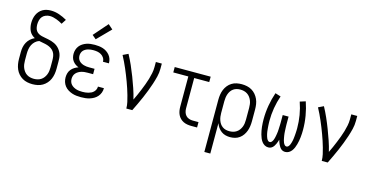

<svg xmlns="http://www.w3.org/2000/svg" viewBox="-91 -1222 3682 1898"><g transform="rotate(15 1750.0 -273.0)"><path d="M250 8Q223 8 196.5 2.5Q170 -3 147 -16.5Q124 -30 106 -50.5Q88 -71 77.5 -95.5Q67 -120 62.5 -146.5Q58 -173 58 -200V-269Q58 -295 63 -320.5Q68 -346 80.5 -369Q93 -392 112.5 -409.5Q132 -427 156 -438Q138 -447 123 -461.5Q108 -476 99.5 -494.5Q91 -513 87 -533.5Q83 -554 83 -574Q83 -596 87 -617.5Q91 -639 100 -659Q109 -679 123.5 -695.5Q138 -712 157 -723Q176 -734 197.5 -738.5Q219 -743 240 -743Q284 -743 326 -728.5Q368 -714 406 -692L375 -644Q360 -653 344.5 -660.5Q329 -668 312.5 -674Q296 -680 279 -684Q262 -688 245 -688Q224 -688 203 -680Q182 -672 168.5 -656Q155 -640 149.5 -618.5Q144 -597 144 -576Q144 -559 147.5 -541.5Q151 -524 161 -510Q171 -496 186.5 -487.5Q202 -479 218.5 -475Q235 -471 252 -468Q269 -465 286 -461.5Q303 -458 319.5 -453Q336 -448 351.5 -440.5Q367 -433 380.5 -422.5Q394 -412 405 -398.5Q416 -385 424 -369.5Q432 -354 436 -337.5Q440 -321 441 -303.5Q442 -286 442 -269V-200Q442 -173 437.5 -146.5Q433 -120 422.5 -95.5Q412 -71 394 -50.5Q376 -30 353 -16.5Q330 -3 303.5 2.5Q277 8 250 8ZM250 -47Q269 -47 288 -51.5Q307 -56 323 -66.5Q339 -77 350.5 -92.5Q362 -108 369 -125.5Q376 -143 378.5 -162Q381 -181 381 -200V-269Q381 -291 377.5 -313Q374 -335 362.5 -353.5Q351 -372 332 -384.5Q313 -397 292 -403.5Q271 -410 249.5 -413.5Q228 -417 206 -422Q184 -415 166 -398.5Q148 -382 137.5 -361Q127 -340 123 -316Q119 -292 119 -269V-200Q119 -181 121.5 -162Q124 -143 131 -125.5Q138 -108 149.5 -92.5Q161 -77 177 -66.5Q193 -56 212 -51.5Q231 -47 250 -47Z M747 8Q724 8 700.5 5.5Q677 3 655 -4.5Q633 -12 613 -24.5Q593 -37 578.5 -55.5Q564 -74 557 -96.5Q550 -119 550 -143Q550 -165 556 -186Q562 -207 576 -224Q590 -241 608.5 -252.5Q627 -264 648 -271Q630 -278 614.5 -289Q599 -300 587.5 -315.5Q576 -331 571 -349.5Q566 -368 566 -388Q566 -409 572.5 -430Q579 -451 592 -468Q605 -485 623.5 -497Q642 -509 662 -516Q682 -523 704 -525.5Q726 -528 747 -528Q768 -528 789.5 -525.5Q811 -523 831 -516.5Q851 -510 869 -498Q887 -486 900.5 -469.5Q914 -453 921 -432.5Q928 -412 928 -391Q928 -390 928 -389Q928 -388 928 -387H867Q867 -388 867 -388.5Q867 -389 867 -389Q867 -410 855.5 -427.5Q844 -445 826 -455.5Q808 -466 788 -469.5Q768 -473 747 -473Q733 -473 719 -471.5Q705 -470 692 -466Q679 -462 666.5 -455Q654 -448 645 -437.5Q636 -427 631.5 -413.5Q627 -400 627 -386Q627 -372 631.5 -358Q636 -344 645.5 -333.5Q655 -323 667.5 -316Q680 -309 693.5 -305Q707 -301 721.5 -299.5Q736 -298 750 -298H805V-243H750Q734 -243 718 -241.5Q702 -240 686.5 -235.5Q671 -231 657 -223Q643 -215 632 -203Q621 -191 616 -175.5Q611 -160 611 -144Q611 -128 616 -113Q621 -98 631.5 -86.5Q642 -75 656 -67Q670 -59 685 -54.5Q700 -50 716 -48.5Q732 -47 747 -47Q762 -47 777 -48.5Q792 -50 807 -54Q822 -58 835.5 -64.5Q849 -71 860 -82Q871 -93 877 -107Q883 -121 883 -136Q883 -136 883 -136.5Q883 -137 883 -137H944Q944 -136 944 -136Q944 -136 944 -135Q944 -112 936 -90.5Q928 -69 913 -51.5Q898 -34 878.5 -22.5Q859 -11 837 -4Q815 3 792.5 5.5Q770 8 747 8ZM740 -583 700 -617 826 -761 874 -719Z M1210 0Q1210 -33 1202.5 -66Q1195 -99 1186 -131Q1177 -163 1166.5 -194.5Q1156 -226 1144.5 -257.5Q1133 -289 1120.5 -320Q1108 -351 1095 -381.5Q1082 -412 1067.5 -442Q1053 -472 1037 -502L1091 -528Q1118 -478 1141 -426Q1164 -374 1184.5 -320.5Q1205 -267 1223.5 -213Q1242 -159 1255 -104Q1269 -133 1282 -162Q1295 -191 1307 -221Q1319 -251 1330.5 -281Q1342 -311 1351 -342Q1360 -373 1366.5 -404.5Q1373 -436 1373 -468V-520H1434V-468Q1434 -426 1424 -385.5Q1414 -345 1401 -305.5Q1388 -266 1373 -227.5Q1358 -189 1341.5 -150.5Q1325 -112 1307 -74.5Q1289 -37 1271 0Z M1874 0Q1854 0 1833 -3.5Q1812 -7 1793.5 -16Q1775 -25 1760 -40Q1745 -55 1736 -74Q1727 -93 1723.5 -113.5Q1720 -134 1720 -155V-465H1566V-520H1934V-465H1780V-155Q1780 -135 1785.5 -116Q1791 -97 1804 -82.5Q1817 -68 1836 -61.5Q1855 -55 1874 -55H1934V0Z M2066 215V-320Q2066 -346 2070 -372.5Q2074 -399 2084 -423.5Q2094 -448 2110.5 -468.5Q2127 -489 2149.5 -503Q2172 -517 2198 -522.5Q2224 -528 2251 -528Q2278 -528 2304.5 -522.5Q2331 -517 2354 -503.5Q2377 -490 2394.5 -469.5Q2412 -449 2423 -424.5Q2434 -400 2438 -373.5Q2442 -347 2442 -320V-200Q2442 -175 2438.5 -149.5Q2435 -124 2426.5 -100.5Q2418 -77 2403.5 -56Q2389 -35 2368.5 -20Q2348 -5 2323.5 1.5Q2299 8 2273 8Q2249 8 2225.5 2Q2202 -4 2182.5 -18.5Q2163 -33 2149 -53Q2135 -73 2127 -96V215ZM2251 -47Q2270 -47 2288.5 -51.5Q2307 -56 2323 -66.5Q2339 -77 2350.5 -92.5Q2362 -108 2369 -125.5Q2376 -143 2378.5 -162Q2381 -181 2381 -200V-320Q2381 -339 2378.5 -358Q2376 -377 2369 -394.5Q2362 -412 2350.5 -427.5Q2339 -443 2323 -453.5Q2307 -464 2288.5 -468.5Q2270 -473 2251 -473Q2232 -473 2214 -468.5Q2196 -464 2180.5 -453Q2165 -442 2154.5 -426.5Q2144 -411 2138 -393.5Q2132 -376 2129.5 -357.5Q2127 -339 2127 -320V-200Q2127 -181 2129.5 -162.5Q2132 -144 2138 -126.5Q2144 -109 2154.5 -93.5Q2165 -78 2180.5 -67Q2196 -56 2214 -51.5Q2232 -47 2251 -47Z M2663 8Q2643 8 2626 -2Q2609 -12 2597.5 -27.5Q2586 -43 2578.5 -61Q2571 -79 2566 -97.5Q2561 -116 2557.5 -134.5Q2554 -153 2552 -172.5Q2550 -192 2549 -211Q2548 -230 2548 -249Q2548 -320 2560 -390.5Q2572 -461 2595 -528L2652 -510Q2630 -447 2619 -381Q2608 -315 2608 -248Q2608 -237 2608.5 -226Q2609 -215 2609.5 -204Q2610 -193 2611 -182Q2612 -171 2613 -160Q2614 -149 2615.5 -138Q2617 -127 2619.5 -116.5Q2622 -106 2625 -95.5Q2628 -85 2632.5 -75Q2637 -65 2645 -56Q2653 -47 2664 -47Q2676 -47 2684 -56.5Q2692 -66 2696.5 -76.5Q2701 -87 2704 -98.5Q2707 -110 2709 -121.5Q2711 -133 2713 -144.5Q2715 -156 2716 -167.5Q2717 -179 2717.5 -190.5Q2718 -202 2718.5 -213.5Q2719 -225 2719.5 -236.5Q2720 -248 2720 -260V-338H2780V-260Q2780 -248 2780.5 -236.5Q2781 -225 2781.5 -213.5Q2782 -202 2782.5 -190.5Q2783 -179 2784 -167.5Q2785 -156 2787 -144.5Q2789 -133 2791 -121.5Q2793 -110 2796 -98.5Q2799 -87 2803.5 -76.5Q2808 -66 2816 -56.5Q2824 -47 2836 -47Q2847 -47 2855 -56Q2863 -65 2867.5 -75Q2872 -85 2875 -95.5Q2878 -106 2880.5 -116.5Q2883 -127 2884.5 -138Q2886 -149 2887 -160Q2888 -171 2889 -182Q2890 -193 2890.5 -204Q2891 -215 2891.5 -226Q2892 -237 2892 -248Q2892 -315 2881 -381Q2870 -447 2848 -510L2905 -528Q2928 -461 2940 -390.5Q2952 -320 2952 -249Q2952 -230 2951 -211Q2950 -192 2948 -172.5Q2946 -153 2942.5 -134.5Q2939 -116 2934 -97.5Q2929 -79 2921.5 -61Q2914 -43 2902.5 -27.5Q2891 -12 2874 -2Q2857 8 2837 8Q2825 8 2813.5 4Q2802 0 2793 -8.5Q2784 -17 2777.5 -27.5Q2771 -38 2766 -49Q2761 -60 2757 -71.5Q2753 -83 2750 -94Q2747 -83 2743 -71.5Q2739 -60 2734 -49Q2729 -38 2722.5 -27.5Q2716 -17 2707 -8.5Q2698 0 2686.5 4Q2675 8 2663 8Z M3210 0Q3210 -33 3202.5 -66Q3195 -99 3186 -131Q3177 -163 3166.5 -194.5Q3156 -226 3144.5 -257.5Q3133 -289 3120.5 -320Q3108 -351 3095 -381.5Q3082 -412 3067.5 -442Q3053 -472 3037 -502L3091 -528Q3118 -478 3141 -426Q3164 -374 3184.5 -320.5Q3205 -267 3223.5 -213Q3242 -159 3255 -104Q3269 -133 3282 -162Q3295 -191 3307 -221Q3319 -251 3330.5 -281Q3342 -311 3351 -342Q3360 -373 3366.5 -404.5Q3373 -436 3373 -468V-520H3434V-468Q3434 -426 3424 -385.5Q3414 -345 3401 -305.5Q3388 -266 3373 -227.5Q3358 -189 3341.5 -150.5Q3325 -112 3307 -74.5Q3289 -37 3271 0Z"/></g></svg>

Font: Iosevka SS04 Light
Style: Regular
Weight: 300
Monospace: yes
Designer: Belleve Invis
Foundry: Belleve Invis
Version: Version 19.0.0; ttfautohint (v1.8.4)